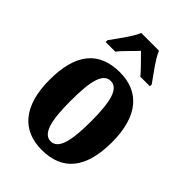

<svg xmlns="http://www.w3.org/2000/svg" viewBox="-226 -864 973 973"><g transform="rotate(45 260.0 -378.0)"><path d="M102 -619V-606H171C191 -633 234 -672 260 -701C285 -675 336 -626 350 -606H419V-619C393 -657 342 -721 324 -766H197C179 -721 128 -657 102 -619ZM259 10C407 10 484 -82 484 -270C484 -458 399 -549 262 -549C113 -549 36 -458 36 -270C36 -82 120 10 259 10ZM261 -53C206 -53 187 -128 187 -270C187 -412 205 -485 260 -485C314 -485 334 -412 334 -270C334 -128 315 -53 261 -53Z"/></g></svg>

Font: Noto Serif Devanagari ExtraCondensed ExtraBold
Style: Regular
Weight: 800
Width: 2
Designer: Universal Thirst, Indian Type Foundry and the Monotype Design Team
Foundry: Monotype Imaging Inc.
Version: Version 2.004